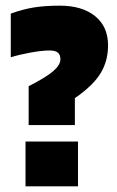

<svg xmlns="http://www.w3.org/2000/svg" viewBox="-20 -657 414 677"><path d="M191 -637Q270 -637 315.5 -600Q361 -563 361 -497Q361 -442 334.5 -398.5Q308 -355 244 -311V-216H81V-353Q142 -384 167.5 -406Q193 -428 193 -448Q193 -464 184 -471.5Q175 -479 155 -479Q128 -479 87 -471.5Q46 -464 18 -455V-609Q59 -624 98 -630.5Q137 -637 191 -637ZM255 -158V0H70V-158Z"/></svg>

Font: Blinker ExtraBold
Style: Regular
Weight: 800
Designer: Juergen Huber
Foundry: supertype
Version: Version 1.017;hotconv 1.0.117;makeotfexe 2.5.65602